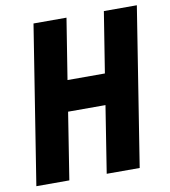

<svg xmlns="http://www.w3.org/2000/svg" viewBox="-81 -790 762 860"><g transform="rotate(-10 300.0 -360.0)"><path d="M15 0 129 -720H279L235 -444H405L449 -720H599L485 0H335L383 -304H213L165 0Z"/></g></svg>

Font: JetBrains Mono ExtraBold
Style: Italic
Weight: 800
Designer: Philipp Nurullin, Konstantin Bulenkov
Foundry: JetBrains
Version: Version 1.000; ttfautohint (v1.8.3)